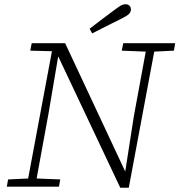

<svg xmlns="http://www.w3.org/2000/svg" viewBox="-20 -877 843 902"><path d="M12 0 18 -34 123 -39H140L263 -34L257 0ZM105 0 229 -663H262L208 -344L145 0ZM552 -639 559 -674H803L797 -639L695 -634H677ZM588 -72 563 -37 609 -332 672 -674H712L585 5H545L254 -611L241 -614L238 -636L122 -639L129 -674H286L568 -72ZM401 -742Q430 -764 458.5 -786Q487 -808 516 -829Q536 -844 547 -850.5Q558 -857 570 -857Q581 -857 588 -850.5Q595 -844 595 -833Q595 -820 585.5 -811Q576 -802 550 -789Q516 -772 481.5 -755Q447 -738 413 -720Z"/></svg>

Font: Source Serif 4 Light
Style: Italic
Weight: 300
Italic angle: -12°
Designer: Frank Grießhammer
Foundry: Adobe Systems Incorporated
Version: Version 4.004;hotconv 1.0.116;makeotfexe 2.5.65601